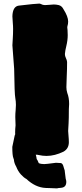

<svg xmlns="http://www.w3.org/2000/svg" viewBox="-20 -854 453 1066"><path d="M64.5 -108.9Q64 -112.3 64 -116.2Q64 -137.2 66.4 -158.2L64.9 -204.6Q64.9 -223.6 66.9 -242.7Q68.4 -257.3 68.4 -271.5Q68.4 -291 64.9 -310.1Q60.5 -331.5 58.6 -471.7L48.8 -602.5Q49.3 -620.1 50.8 -637.2Q52.7 -665 52.7 -692.9Q52.7 -710.4 51 -728Q49.3 -745.6 48.8 -763.2Q50.3 -818.4 84.5 -822.8Q178.7 -834 197.8 -834Q202.6 -834 206.1 -832Q217.8 -825.7 229 -825.7Q240.7 -825.7 252 -827.1Q267.6 -829.1 278.8 -829.1Q291.5 -829.1 306.2 -825.7Q323.2 -821.3 332.5 -802.7Q358.4 -761.7 358.4 -734.4Q358.4 -721.2 354 -707L353.5 -701.2Q353.5 -698.2 354.2 -694.6Q355 -690.9 355 -687Q355 -678.7 355.5 -671.9Q356 -665 356 -659.2Q356 -629.9 347.7 -596.2Q342.3 -575.2 340.3 -554.2Q340.3 -543 345.9 -531.7Q351.6 -520.5 352.5 -509.8Q352.5 -470.7 350.6 -432.1Q348.6 -381.3 348.6 -370.1Q348.6 -353.5 353.5 -337.9Q363.8 -312 363.8 -276.4Q363.8 -262.2 362.3 -248Q362.3 -192.9 360.8 -169.4Q358.4 -133.8 358.4 -127Q358.9 -113.3 360.4 -99.6Q362.3 -81.1 362.3 -63.5Q361.8 -28.8 333 -12.2Q284.2 11.7 238.3 11.7Q217.3 11.7 195.3 6.8Q188.5 4.9 180.7 4.9H178.7Q182.6 18.1 183.6 28.8Q188 33.7 195.3 51.8Q207.5 57.1 225.6 57.1Q235.8 57.1 290.5 49.8Q304.2 49.8 317.4 51.3Q328.1 52.7 333 72.3L335.4 80.6Q340.3 91.8 340.3 102.5L344.7 137.7Q348.1 148.4 348.1 155.3Q348.1 185.5 320.8 188.5Q315.4 189 312 189.5Q308.6 189.9 305.7 189.9Q300.8 190.4 296.4 191.9Q268.1 190.4 259.8 190.4Q251.5 190.4 232.4 189.5Q176.3 186.5 126.5 139.6Q112.8 132.8 96.4 115Q80.1 97.2 70.3 71.8Q58.1 50.8 57.1 31.7Q56.2 27.3 54.2 23.4Q48.3 9.3 48.3 -38.6Q48.3 -42 61.5 -101.1Z"/></svg>

Font: Kaph
Style: Regular
Weight: 400
Designer: GGBotNet
Foundry: f0n7.com
Version: 1.10